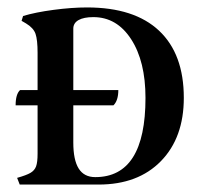

<svg xmlns="http://www.w3.org/2000/svg" viewBox="-20 -496 535 516"><path d="M474 -233Q474 -126 412.5 -63Q351 0 245 0H33L26 -18Q51 -25 62 -31.5Q73 -38 77 -49Q81 -60 81 -83V-213H22Q22 -243 34 -254H81V-354Q81 -389 75.5 -405Q70 -421 50 -433L38 -440L42 -453Q75 -463 124 -469.5Q173 -476 214 -476Q341 -476 407.5 -413.5Q474 -351 474 -233ZM371 -233Q371 -331 332.5 -390.5Q294 -450 231 -450Q205 -450 191 -442Q177 -434 177 -419V-254H298Q298 -226 285 -213H177V-113Q177 -66 191.5 -43Q206 -20 236 -20Q371 -20 371 -233Z"/></svg>

Font: Katibeh
Style: Regular
Weight: 400
Designer: Arabic design by Kourosh Beigpour, Latin design by Eduardo Tunni, engineering by Lasse Fister
Version: Version 1.0010g